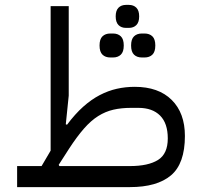

<svg xmlns="http://www.w3.org/2000/svg" viewBox="-20 -765 820 785"><path d="M50 -86H150L187 -149V-740H261V-374L249 -257L254 -255Q287 -299 320 -328.5Q353 -358 387.5 -376Q422 -394 457.5 -402Q493 -410 531 -410Q628 -410 682 -356.5Q736 -303 736 -209Q736 -96 679 -48Q622 0 511 0H50ZM220 -91 223 -86H511Q586 -86 626 -111Q666 -136 666 -199Q666 -261 634.5 -292.5Q603 -324 546 -324H516Q476 -324 443.5 -316.5Q411 -309 381.5 -290.5Q352 -272 323.5 -239.5Q295 -207 263 -158ZM560 -530Q540 -530 528 -541.5Q516 -553 516 -579Q516 -605 528 -616.5Q540 -628 560 -628H571Q591 -628 603 -616.5Q615 -605 615 -579Q615 -553 603 -541.5Q591 -530 571 -530ZM431 -530Q411 -530 399 -541.5Q387 -553 387 -579Q387 -605 399 -616.5Q411 -628 431 -628H442Q462 -628 474 -616.5Q486 -605 486 -579Q486 -553 474 -541.5Q462 -530 442 -530ZM495 -651Q476 -651 464.5 -662.5Q453 -674 453 -698Q453 -722 464.5 -733.5Q476 -745 495 -745H507Q526 -745 537.5 -733.5Q549 -722 549 -698Q549 -674 537.5 -662.5Q526 -651 507 -651Z"/></svg>

Font: IBM Plex Sans Arabic
Style: Regular
Weight: 400
Designer: Mike Abbink, Paul van der Laan, Pieter van Rosmalen, Wael Morcos, Khajak Apelian
Foundry: Bold Monday
Version: Version 1.005